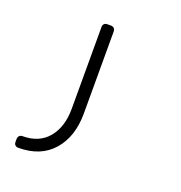

<svg xmlns="http://www.w3.org/2000/svg" viewBox="-128 -810 875 930"><g transform="rotate(20 309.0 -345.0)"><path d="M45 0ZM246 -678Q246 -688 252 -694Q258 -700 268 -700H286Q297 -700 303 -694Q309 -688 309 -677V-255Q309 -135 245.5 -62.5Q182 10 67 10Q57 10 51 4Q45 -2 45 -12V-27Q45 -37 51 -43.5Q57 -50 67 -50Q153 -50 199.5 -106.5Q246 -163 246 -256Z"/></g></svg>

Font: Hezaedrus Light
Style: Regular
Weight: 300
Designer: Hubert & Fischer
Foundry: Hubert & Fischer
Version: Version 1.10;September 3, 2019;FontCreator 11.5.0.2425 64-bi